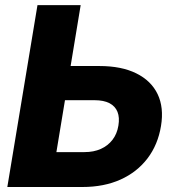

<svg xmlns="http://www.w3.org/2000/svg" viewBox="-20 -748 699 768"><path d="M197.8 -483.9H377.9Q465.8 -483.9 525.1 -454.6Q584.5 -425.3 610.4 -371.6Q636.2 -317.9 624 -244.1Q611.8 -169.4 570.1 -114.5Q528.3 -59.6 462.2 -29.8Q396 0 309.6 0H9.3L129.9 -727.5H302.7L205.6 -139.6H317.9Q355 -139.6 383.3 -152.3Q411.6 -165 429.9 -188.7Q448.2 -212.4 453.6 -245.6Q459 -277.8 450 -300.5Q440.9 -323.2 418 -335.2Q395 -347.2 357.9 -347.2H175.3Z"/></svg>

Font: Inter 20pt ExtraBold
Style: Italic
Weight: 800
Italic angle: -9.3988°
Version: Version 4.001;git-66647c0bb